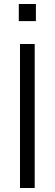

<svg xmlns="http://www.w3.org/2000/svg" viewBox="-20 -940 274 960"><path d="M159.5 -834.5V-920H74V-834.5ZM153.5 0V-720H80V0Z"/></svg>

Font: Vela Sans
Style: Regular
Weight: 400
Designer: Principal design: Mikhail Sharanda - project Manrope.
Design modification: Ravid Balaliev
Foundry: Mikhail Sharanda
Version: Version 1.001